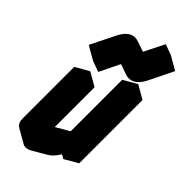

<svg xmlns="http://www.w3.org/2000/svg" viewBox="-319 -1048 1159 1159"><g transform="rotate(45 260.0 -468.5)"><path d="M130 -450 217 -500V-60L390 -160V-600L476 -650V-110L390 -60V-160Q390 -134 378 -104Q366 -74 346 -48.5Q326 -23 303 -10L217 40Q182 60 156 45Q130 30 130 -10ZM167 -581 98 -606 177 -765Q198 -809 227.5 -826Q257 -843 291 -831L359 -808L424 -938L492 -913L414 -754Q392 -711 362.5 -694Q333 -677 299 -688L231 -712ZM390 -160V-60L303 -110V-210ZM476 -650 390 -600 303 -650 390 -700ZM390 -600V-160L303 -210V-650ZM492 -913 424 -938 337 -988 405 -963ZM424 -938 359 -808 272 -858 337 -988ZM217 -500 130 -450 43 -500 130 -550ZM390 -160 217 -60 130 -110 303 -210ZM359 -808 291 -831Q257 -843 227.5 -826Q198 -809 177 -765L98 -606L11 -656L90 -815Q112 -859 141.5 -876Q171 -893 204 -881L272 -858ZM130 -450V-10Q130 30 156 45L69 -5Q43 -20 43 -60V-500Z"/></g></svg>

Font: Nabla
Style: Regular
Weight: 400
Designer: Arthur Reinders Folmer
Foundry: Typearture
Version: Version 1.002